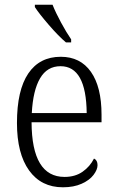

<svg xmlns="http://www.w3.org/2000/svg" viewBox="-20 -785 498 815"><path d="M52 -263Q52 -402 100 -473Q148 -544 238 -544Q321 -544 366 -480Q411 -416 411 -298V-266H114Q115 -34 254 -34Q299 -34 330.5 -56Q362 -78 379 -112Q394 -105 394 -84Q394 -65 377 -42.5Q360 -20 326.5 -5Q293 10 247 10Q155 10 103.5 -61.5Q52 -133 52 -263ZM348 -305Q346 -504 237 -504Q180 -504 150 -452.5Q120 -401 115 -305ZM128 -755V-765H203Q216 -732 239 -689.5Q262 -647 282 -618V-605H260Q229 -631 187.5 -679Q146 -727 128 -755Z"/></svg>

Font: Noto Serif NarrowLight
Style: Regular
Weight: 300
Width: 4
Designer: Monotype Design Team
Foundry: Monotype Imaging Inc.
Version: Version 1.001